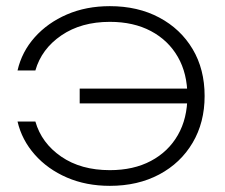

<svg xmlns="http://www.w3.org/2000/svg" viewBox="-20 -592 730 624"><path d="M337 12Q260 12 197.5 -15Q135 -42 93 -89.5Q51 -137 37 -197H95Q115 -127 179 -83Q243 -39 337 -39Q414 -39 470.5 -69Q527 -99 558 -153Q589 -207 589 -280Q589 -353 558 -407Q527 -461 470.5 -491Q414 -521 337 -521Q244 -521 179.5 -477Q115 -433 95 -363H37Q51 -424 93 -471Q135 -518 197.5 -545Q260 -572 337 -572Q428 -572 497.5 -535Q567 -498 606 -432.5Q645 -367 645 -280Q645 -194 606 -128Q567 -62 497.5 -25Q428 12 337 12ZM615 -256H239V-304H615Z"/></svg>

Font: Unbounded ExtraLight
Style: Regular
Weight: 250
Designer: Luke Prowse, Jean-Baptiste Morizot, Fátima Lázaro, Florian Runge
Foundry: NaN
Version: Version 1.701;gftools[0.9.28.dev5+ged2979d]